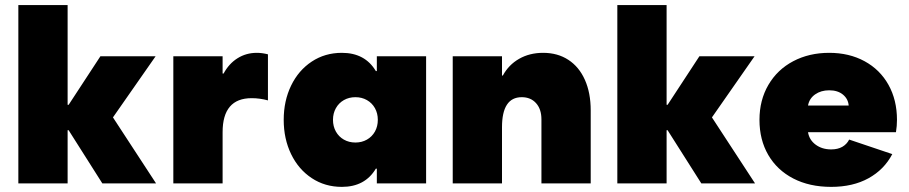

<svg xmlns="http://www.w3.org/2000/svg" viewBox="-20 -727 3601 761"><path d="M52.7 -707H248V-311.5H252L377.9 -503.9H596.7L427.7 -261.7L598.6 0H385.7L252 -210.9H248V0H52.7Z M667 -503.9H862.3V-435.5H866.2Q887.2 -474.6 921.4 -496.1Q955.6 -517.6 998 -517.6Q1018.6 -517.6 1042 -511.7V-329.1Q1009.8 -337.9 977.5 -337.9Q862.3 -337.9 862.3 -203.1V0H667Z M1477.5 -252Q1477.5 -277.8 1466.1 -298.3Q1454.6 -318.8 1434.3 -330.3Q1414.1 -341.8 1388.7 -341.8Q1363.3 -341.8 1343 -330.3Q1322.8 -318.8 1311.3 -298.3Q1299.8 -277.8 1299.8 -252Q1299.8 -226.1 1311.3 -205.6Q1322.8 -185.1 1343 -173.6Q1363.3 -162.1 1388.7 -162.1Q1414.1 -162.1 1434.3 -173.6Q1454.6 -185.1 1466.1 -205.6Q1477.5 -226.1 1477.5 -252ZM1473.6 0V-58.6H1469.7Q1426.8 13.7 1335 13.7Q1268.1 13.7 1215.6 -21Q1163.1 -55.7 1133.8 -116.2Q1104.5 -176.8 1104.5 -252Q1104.5 -327.1 1133.8 -387.7Q1163.1 -448.2 1215.6 -482.9Q1268.1 -517.6 1335 -517.6Q1426.8 -517.6 1469.7 -445.3H1473.6V-503.9H1668.9V0Z M1774.4 -503.9H1969.7V-427.7H1973.1Q1996.1 -470.2 2037.6 -493.9Q2079.1 -517.6 2132.8 -517.6Q2190.4 -517.6 2232.9 -489.7Q2275.4 -461.9 2298.3 -410.4Q2321.3 -358.9 2321.3 -289.1V0H2126V-253.9Q2126 -294.4 2104.7 -318.1Q2083.5 -341.8 2047.9 -341.8Q1969.7 -341.8 1969.7 -222.7V0H1774.4Z M2426.8 -707H2622.1V-311.5H2626L2752 -503.9H2970.7L2801.8 -261.7L2972.7 0H2759.8L2626 -210.9H2622.1V0H2426.8Z M2990.2 -252Q2990.2 -330.1 3025.6 -390.6Q3061 -451.2 3124 -484.4Q3187 -517.6 3266.6 -517.6Q3345.7 -517.6 3406.7 -484.4Q3467.8 -451.2 3501.5 -390.9Q3535.2 -330.6 3535.2 -252Q3535.2 -228 3531.2 -203.1H3182.6Q3187.5 -172.4 3212.9 -153.6Q3238.3 -134.8 3274.4 -134.8Q3300.3 -134.8 3318.4 -145Q3336.4 -155.3 3345.7 -173.8L3516.6 -116.2Q3484.4 -54.7 3422.4 -20.5Q3360.4 13.7 3274.4 13.7Q3188.5 13.7 3124.3 -19.5Q3060.1 -52.7 3025.1 -112.8Q2990.2 -172.9 2990.2 -252ZM3343.8 -308.6Q3341.8 -335 3321 -352.1Q3300.3 -369.1 3266.6 -369.1Q3233.9 -369.1 3210.7 -352.8Q3187.5 -336.4 3182.6 -308.6Z"/></svg>

Font: Wanted Sans ExtraBlack
Style: Regular
Weight: 900
Designer: Original Design by Kil Hyung-jin and Kang Hanbin, Wanted Lab, Inc; Hangeul from Source Han Sans by Jang Soo-young and Ka
Foundry: Wanted Lab, Inc.
Version: Version 1.001